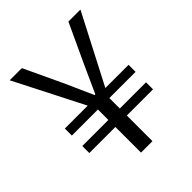

<svg xmlns="http://www.w3.org/2000/svg" viewBox="-199 -829 948 948"><g transform="rotate(-45 274.5 -355.5)"><path d="M234 0H314V-179H497V-228H314V-301H497V-350H335L522 -711H438L347 -515C324 -466 303 -417 278 -363H273C249 -416 227 -465 205 -515L113 -711H28L212 -350H52V-301H234V-228H52V-179H234Z"/></g></svg>

Font: Noto Sans CJK SC DemiLight
Style: Regular
Weight: 350
Designer: Ryoko NISHIZUKA 西塚涼子 (kana, bopomofo & ideographs); Paul D. Hunt (Latin, Greek & Cyrillic); Sandoll Communications 산돌커뮤니
Foundry: Adobe
Version: Version 2.004;hotconv 1.0.118;makeotfexe 2.5.65603